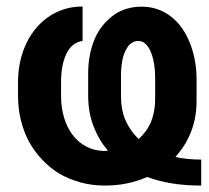

<svg xmlns="http://www.w3.org/2000/svg" viewBox="-20 -558 640 588"><path d="M596.2 10.3V-69.3Q574.7 -69.3 554.9 -71.3Q535.2 -73.2 517.1 -77.1Q529.8 -91.3 540.3 -106.7Q550.8 -122.1 558.6 -139.6Q570.3 -163.6 576.2 -191.4Q582 -219.2 582 -249V-314.9Q582 -344.7 576.9 -372.6Q571.8 -400.4 562.5 -423.8Q552.2 -451.2 536.6 -472.9Q521 -494.6 501 -509.3Q482.9 -522.9 460.7 -530.3Q438.5 -537.6 413.1 -537.6Q389.6 -537.6 368.2 -531.2Q346.7 -524.9 330.1 -513.2Q310.1 -499 294.4 -479.7Q278.8 -460.4 268.6 -435.5Q259.8 -413.6 254.9 -387.7Q250 -361.8 250 -333V-265.6Q250 -238.3 254.6 -213.4Q259.3 -188.5 268.6 -166Q275.9 -147.5 286.4 -129.9Q296.9 -112.3 310.5 -97.2Q307.6 -96.2 304.4 -95.9Q301.3 -95.7 297.9 -95.7Q267.6 -96.7 243.7 -109.4Q219.7 -122.1 203.1 -144Q185.5 -166.5 176.3 -197.5Q167 -228.5 167 -264.2V-307.1Q167 -334 171.4 -356.2Q175.8 -378.4 184.1 -395Q192.4 -411.6 204.8 -421.1Q217.3 -430.7 232.9 -432.6V-538.1Q201.7 -538.1 174.3 -529.1Q147 -520 125 -503.9Q102.5 -487.8 84.7 -464.6Q66.9 -441.4 55.7 -414.1Q45.9 -390.6 40.5 -363.3Q35.2 -335.9 35.2 -306.2V-264.2Q35.2 -225.6 43.9 -189.9Q52.7 -154.3 68.8 -124Q85.4 -94.2 108.6 -69.6Q131.8 -44.9 159.7 -27.3Q189.5 -9.8 225.1 0.2Q260.7 10.3 301.3 10.3Q337.4 10.3 369.9 3.4Q402.3 -3.4 430.7 -16.1Q465.8 -2.9 506.8 3.7Q547.9 10.3 596.2 10.3ZM350.6 -260.7V-330.1Q350.6 -344.2 352.3 -357.4Q354 -370.6 356.4 -381.3Q359.9 -394.5 365.5 -405.3Q371.1 -416 377.9 -422.4Q383.3 -427.2 389.6 -429.9Q396 -432.6 402.8 -432.6Q410.6 -432.6 417 -429.7Q423.3 -426.8 428.2 -420.9Q435.1 -414.1 440.4 -402.3Q445.8 -390.6 449.2 -376Q452.1 -363.8 453.6 -349.9Q455.1 -335.9 455.1 -321.3V-254.4Q455.1 -233.9 451.4 -215.6Q447.8 -197.3 440.9 -181.2Q434.6 -167 425.3 -154.8Q416 -142.6 404.8 -132.3Q391.1 -145 380.9 -160.2Q370.6 -175.3 363.3 -191.9Q356.9 -207.5 353.8 -224.9Q350.6 -242.2 350.6 -260.7Z"/></svg>

Font: Roboto Mono SemiBold
Style: Regular
Weight: 600
Monospace: yes
Designer: Google
Version: Version 3.000